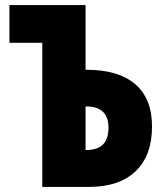

<svg xmlns="http://www.w3.org/2000/svg" viewBox="-20 -734 645 754"><path d="M146 -566H17V-714H316V-460H320Q445 -460 511 -403.5Q577 -347 577 -237Q577 -123 512.5 -61.5Q448 0 330 0H146ZM320 -145Q406 -145 406 -232Q406 -316 319 -316H316V-145Z"/></svg>

Font: Noto Sans UI CondBlack
Style: Regular
Weight: 900
Width: 3
Designer: Monotype Design Team
Foundry: Monotype Imaging Inc.
Version: Version 1.001